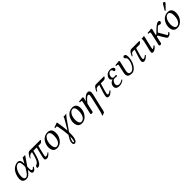

<svg xmlns="http://www.w3.org/2000/svg" viewBox="483 -2594 4740 4740"><g transform="rotate(-45 2853.5 -223.5)"><path d="M420 -189 419 -131V-128Q419 -49 452 -49Q470 -49 482 -56.5Q494 -64 511 -86L534 -77Q507 -29 483 -8.5Q459 12 429 12Q378 12 378 -81V-89L379 -128Q327 -53 284.5 -20.5Q242 12 194 12Q66 12 66 -115Q66 -150 77 -196Q92 -262 122 -311.5Q152 -361 188.5 -388.5Q225 -416 261 -429Q297 -442 331 -442Q380 -442 400.5 -407Q421 -372 421 -302V-293V-292L502 -434Q509 -434 524 -431.5Q539 -429 546 -429Q553 -429 567.5 -431.5Q582 -434 588 -434ZM317 -408Q248 -408 195.5 -316.5Q143 -225 143 -118Q143 -22 207 -22Q268 -22 356 -179L380 -220V-241Q380 -245 380.5 -251Q381 -257 381 -260Q381 -332 367.5 -370Q354 -408 317 -408Z M1113 -429 1121 -417Q1101 -388 1083.5 -374.5Q1066 -361 1042 -361H977Q959 -303 915 -106Q909 -83 909 -68Q909 -41 929 -41Q972 -41 1023 -86L1036 -70Q962 12 911 12Q876 12 861 0Q846 -12 846 -40Q846 -58 854 -92Q877 -193 919 -361H804Q761 -173 710.5 -80.5Q660 12 594 12Q570 12 570 -11Q570 -14 572 -22Q574 -33 585.5 -48Q597 -63 613 -66Q628 -69 639.5 -77.5Q651 -86 670.5 -112.5Q690 -139 712 -202Q734 -265 756 -361H739Q670 -361 628 -282L611 -285Q629 -337 665 -383Q701 -429 734 -429Z M1208 -170Q1208 -145 1211.5 -123Q1215 -101 1220.5 -86Q1226 -71 1233 -59.5Q1240 -48 1248.5 -41Q1257 -34 1264.5 -30.5Q1272 -27 1280 -27Q1346 -27 1386 -88Q1429 -154 1429 -270Q1429 -331 1413 -362Q1391 -406 1353 -406Q1304 -406 1269 -364.5Q1234 -323 1221 -272Q1208 -221 1208 -170ZM1125 -162Q1125 -209 1140.5 -256.5Q1156 -304 1185 -345.5Q1214 -387 1262.5 -413Q1311 -439 1371 -439Q1512 -439 1512 -277Q1512 -190 1468 -116.5Q1424 -43 1357 -9Q1319 10 1265 10Q1229 10 1202 -3Q1175 -16 1160.5 -34.5Q1146 -53 1137.5 -79Q1129 -105 1127 -123.5Q1125 -142 1125 -162Z M1658 196Q1696 196 1696 38V29Q1646 120 1646 171Q1646 196 1658 196ZM1754 -36Q1754 -3 1753 19.5Q1752 42 1749 77.5Q1746 113 1739 137.5Q1732 162 1721 186Q1710 210 1692 222.5Q1674 235 1650 235Q1609 235 1609 172Q1609 112 1656 36L1695 -27Q1687 -167 1652 -344Q1647 -366 1638.5 -373Q1630 -380 1616 -380Q1601 -380 1580 -375L1582 -405Q1622 -413 1653.5 -427.5Q1685 -442 1698 -442Q1711 -442 1713 -429Q1747 -229 1753 -118L1881 -334Q1921 -405 1931 -436Q1947 -429 1974 -429Q1992 -429 2022 -438L2027 -436Q1977 -385 1940 -332L1754 -66Z M2073 -170Q2073 -145 2076.5 -123Q2080 -101 2085.5 -86Q2091 -71 2098 -59.5Q2105 -48 2113.5 -41Q2122 -34 2129.5 -30.5Q2137 -27 2145 -27Q2211 -27 2251 -88Q2294 -154 2294 -270Q2294 -331 2278 -362Q2256 -406 2218 -406Q2169 -406 2134 -364.5Q2099 -323 2086 -272Q2073 -221 2073 -170ZM1990 -162Q1990 -209 2005.5 -256.5Q2021 -304 2050 -345.5Q2079 -387 2127.5 -413Q2176 -439 2236 -439Q2377 -439 2377 -277Q2377 -190 2333 -116.5Q2289 -43 2222 -9Q2184 10 2130 10Q2094 10 2067 -3Q2040 -16 2025.5 -34.5Q2011 -53 2002.5 -79Q1994 -105 1992 -123.5Q1990 -142 1990 -162Z M2826 -283 2758 3Q2751 31 2741.5 77.5Q2732 124 2728 141Q2717 185 2709 201L2630 235L2623 217Q2648 175 2685 3L2748 -275Q2759 -322 2759 -343Q2759 -365 2750.5 -372.5Q2742 -380 2724 -380Q2679 -380 2570 -238L2532 -72Q2530 -65 2527.5 -49.5Q2525 -34 2523 -26Q2521 -18 2516.5 -8.5Q2512 1 2504.5 5.5Q2497 10 2486 10Q2443 10 2443 -17Q2443 -19 2456 -72L2512 -321Q2521 -363 2521 -372Q2521 -390 2503 -392L2463 -395Q2452 -411 2462 -423Q2564 -436 2588 -436Q2608 -436 2608 -415Q2608 -407 2605 -393.5Q2602 -380 2595.5 -355.5Q2589 -331 2586 -320L2584 -311L2585 -310Q2651 -387 2690.5 -413Q2730 -439 2772 -439Q2838 -439 2838 -359Q2838 -336 2826 -283Z M3014 -41Q3014 -101 3104 -361H3052Q3019 -361 3001 -346Q2983 -331 2956 -283L2936 -288Q2955 -341 2987 -385Q3019 -429 3058 -429H3334L3342 -417Q3321 -388 3303.5 -374.5Q3286 -361 3262 -361H3157Q3079 -113 3079 -68Q3079 -41 3098 -41Q3137 -41 3190 -87L3203 -69Q3128 12 3074 12Q3043 12 3028.5 0Q3014 -12 3014 -41Z M3499 -210Q3448 -210 3420 -172Q3392 -134 3392 -93Q3392 -61 3410.5 -41.5Q3429 -22 3463 -22Q3517 -22 3589 -67L3599 -48Q3525 12 3446 12Q3376 12 3347 -15Q3318 -42 3318 -83Q3318 -128 3345 -167Q3372 -206 3434 -227Q3384 -250 3384 -294Q3384 -347 3431.5 -394.5Q3479 -442 3557 -442Q3605 -442 3636 -423.5Q3667 -405 3667 -379Q3667 -361 3654.5 -347Q3642 -333 3624 -333Q3609 -333 3601 -345.5Q3593 -358 3591 -373Q3589 -388 3578 -400.5Q3567 -413 3545 -413Q3507 -413 3478 -376.5Q3449 -340 3449 -291Q3449 -239 3507 -239L3518 -240Q3529 -242 3541 -243Q3553 -244 3556 -244Q3578 -244 3578 -230Q3578 -204 3546 -204Q3542 -204 3522.5 -207Q3503 -210 3499 -210Z M3747 -170 3781 -321Q3790 -363 3790 -372Q3790 -390 3772 -392L3732 -395Q3721 -411 3731 -423Q3833 -436 3855 -436Q3875 -436 3875 -415Q3875 -407 3872.5 -393.5Q3870 -380 3864 -356Q3858 -332 3855 -320L3824 -185Q3810 -128 3810 -101Q3810 -65 3826 -47Q3842 -29 3883 -29Q3928 -29 3970.5 -77Q4013 -125 4036 -187Q4059 -249 4059 -299Q4059 -325 4051 -341.5Q4043 -358 4033 -363.5Q4023 -369 4015 -378.5Q4007 -388 4007 -402Q4007 -423 4020 -432.5Q4033 -442 4046 -442Q4105 -442 4105 -346Q4105 -271 4079 -191Q4053 -111 3998 -50.5Q3943 10 3875 10Q3738 10 3738 -93Q3738 -133 3747 -170Z M4248 -41Q4248 -101 4338 -361H4286Q4253 -361 4235 -346Q4217 -331 4190 -283L4170 -288Q4189 -341 4221 -385Q4253 -429 4292 -429H4568L4576 -417Q4555 -388 4537.5 -374.5Q4520 -361 4496 -361H4391Q4313 -113 4313 -68Q4313 -41 4332 -41Q4371 -41 4424 -87L4437 -69Q4362 12 4308 12Q4277 12 4262.5 0Q4248 -12 4248 -41Z M4668 -55Q4677 -55 4696 -67Q4715 -79 4733 -100Q4750 -100 4756 -83Q4683 10 4617 10Q4576 10 4576 -23Q4576 -47 4592 -115L4641 -322Q4652 -369 4652 -399Q4652 -414 4649 -429L4652 -431Q4660 -429 4687 -429Q4714 -429 4741 -439L4720 -343L4668 -122Q4658 -79 4658 -68Q4658 -55 4668 -55Z M4905 -322Q4914 -364 4914 -372Q4914 -390 4896 -392L4856 -395Q4845 -411 4855 -423Q4957 -436 4981 -436Q5002 -436 5002 -415Q5002 -409 4999.5 -398Q4997 -387 4994 -376Q4991 -365 4986.5 -348.5Q4982 -332 4979 -320L4961 -241Q4983 -241 5010 -272L5076 -337Q5108 -369 5137.5 -392Q5167 -415 5191 -427Q5215 -439 5231 -439Q5280 -439 5280 -404Q5280 -383 5263.5 -368.5Q5247 -354 5234 -354Q5216 -354 5203 -361Q5190 -368 5178 -368Q5163 -368 5144.5 -355Q5126 -342 5092 -306L5041 -252L5140 -80Q5144 -74 5147 -67.5Q5150 -61 5152 -57Q5154 -53 5156 -49Q5158 -45 5159 -43Q5160 -41 5162 -39Q5164 -37 5166 -36.5Q5168 -36 5171 -36Q5180 -36 5195.5 -47Q5211 -58 5222 -76Q5235 -76 5247 -62Q5209 10 5141 10Q5119 10 5107 -3Q5095 -16 5066 -65L4990 -193Q4988 -197 4982.5 -201Q4977 -205 4970 -205Q4967 -205 4964.5 -204.5Q4962 -204 4960.5 -203Q4959 -202 4957.5 -200Q4956 -198 4955 -196.5Q4954 -195 4952 -192Q4950 -189 4949 -187L4923 -72Q4921 -65 4918.5 -50Q4916 -35 4914 -27Q4912 -19 4907.5 -9Q4903 1 4895.5 5.5Q4888 10 4877 10Q4836 10 4836 -17Q4836 -19 4849 -72Z M5403 -170Q5403 -145 5406.5 -123Q5410 -101 5415.5 -86Q5421 -71 5428 -59.5Q5435 -48 5443.5 -41Q5452 -34 5459.5 -30.5Q5467 -27 5475 -27Q5541 -27 5581 -88Q5624 -154 5624 -270Q5624 -331 5608 -362Q5586 -406 5548 -406Q5499 -406 5464 -364.5Q5429 -323 5416 -272Q5403 -221 5403 -170ZM5320 -162Q5320 -209 5335.5 -256.5Q5351 -304 5380 -345.5Q5409 -387 5457.5 -413Q5506 -439 5566 -439Q5707 -439 5707 -277Q5707 -190 5663 -116.5Q5619 -43 5552 -9Q5514 10 5460 10Q5424 10 5397 -3Q5370 -16 5355.5 -34.5Q5341 -53 5332.5 -79Q5324 -105 5322 -123.5Q5320 -142 5320 -162ZM5664 -682Q5678 -682 5687.5 -673Q5697 -664 5697 -651Q5697 -646 5696 -644Q5694 -635 5687 -629L5568 -507Q5560 -499 5555 -499Q5542 -499 5542 -510Q5542 -512 5543 -513Q5543 -516 5547 -522L5632 -665Q5643 -682 5664 -682Z"/></g></svg>

Font: Linux Libertine O
Style: Italic
Weight: 400
Italic angle: -12°
Designer: Philipp H. Poll
Foundry: Philipp H. Poll
Version: Version 5.1.6